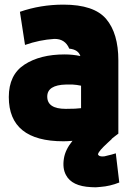

<svg xmlns="http://www.w3.org/2000/svg" viewBox="-20 -578 580 829"><path d="M254 -558Q386 -558 438.5 -496Q491 -434 491 -317V-1Q487 2 476.5 10Q466 18 460 23Q464 21 465 20Q463 22 444.5 39Q426 56 415.5 68Q405 80 403 88Q407 100 431 97Q434 96 443 94Q452 92 461.5 89.5Q471 87 480 84L495 210Q455 226 414 229Q393 232 373 230Q290 226 265 178Q249 149 256 106Q262 68 293 30Q271 32 254 32Q18 32 18 -159Q18 -255 85.5 -299Q153 -343 259 -343Q294 -343 327 -336Q318 -364 279 -368Q261 -411 214 -410Q151 -406 88 -384L66 -527Q155 -558 254 -558ZM264 -108Q310 -108 330 -111V-208Q311 -212 293 -213H265Q184 -211 184 -161Q184 -108 264 -108Z"/></svg>

Font: Repo
Style: ExtraBold
Weight: 800
Designer: Stefan Peev
Foundry: Context Ltd
Version: Version 001.000